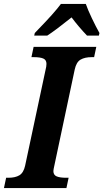

<svg xmlns="http://www.w3.org/2000/svg" viewBox="-41 -951 523 971"><path d="M-10 -52H2Q36 -52 57 -64.5Q78 -77 86 -113L189 -596Q194 -615 194 -628Q194 -648 178 -655Q162 -662 129 -662H118L129 -714H446L435 -662H423Q388 -662 366.5 -649.5Q345 -637 337 -600L235 -119Q229 -93 229 -86Q229 -66 245.5 -59Q262 -52 294 -52H306L295 0H-21ZM135 -784 153 -803Q232 -884 267 -931H393Q403 -902 423.5 -859Q444 -816 462 -784L459 -771H399Q357 -815 321 -863Q240 -798 198 -771H132Z"/></svg>

Font: Noto Serif Narrow
Style: Bold Italic
Weight: 700
Width: 4
Italic angle: -12°
Designer: Monotype Design Team
Foundry: Monotype Imaging Inc.
Version: Version 1.001